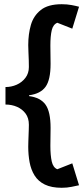

<svg xmlns="http://www.w3.org/2000/svg" viewBox="-20 -729 395 911"><path d="M273 162Q224 162 192.5 146.5Q161 131 144 103.5Q127 76 120.5 41Q114 6 114 -33Q114 -43 114.5 -57Q115 -71 115.5 -85.5Q116 -100 116.5 -113.5Q117 -127 117 -137Q117 -169 101.5 -190Q86 -211 61 -222Q36 -233 6 -233V-316Q34 -316 59 -327Q84 -338 100.5 -359.5Q117 -381 117 -411Q117 -425 116.5 -443.5Q116 -462 115 -481Q114 -500 114 -515Q114 -567 126.5 -610.5Q139 -654 173.5 -681.5Q208 -709 273 -709Q298 -709 319.5 -705Q341 -701 355 -697L323 -593L252 -621Q232 -613 225.5 -585.5Q219 -558 219 -513Q219 -489 219.5 -469Q220 -449 220 -426Q220 -350 196 -317Q172 -284 118 -277V-273Q172 -266 196 -232.5Q220 -199 220 -122Q220 -99 219.5 -80Q219 -61 219 -37Q219 8 225.5 37Q232 66 252 74L323 46L355 150Q341 153 319.5 157.5Q298 162 273 162Z"/></svg>

Font: Kreon Light Medium
Style: Regular
Weight: 500
Version: Version 2.002